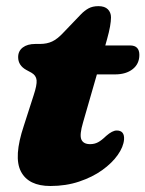

<svg xmlns="http://www.w3.org/2000/svg" viewBox="-20 -606 484 640"><path d="M85 -363.5 67.5 -373Q40.5 -388 40.5 -415.5Q40.5 -436 56 -447.8Q71.5 -459.5 98 -459.5H113Q136.5 -459.5 154 -467.8Q171.5 -476 191 -497L250 -558.5Q261.5 -570.5 275 -578Q288.5 -585.5 308 -585.5Q329 -585.5 339.5 -575Q350 -564.5 350 -548Q350 -536 346.8 -517.5Q343.5 -499 337 -476L331 -454.5H413.5Q444.5 -454.5 444.5 -423Q444.5 -393 422.2 -375.5Q400 -358 363 -358H303L257 -198.5Q244.5 -156.5 251.2 -141Q258 -125.5 280.5 -125.5Q295 -125.5 306.8 -131.8Q318.5 -138 334 -153Q354.5 -171 369 -171Q395.5 -171 393.5 -141Q391.5 -116.5 372.5 -89.5Q353.5 -62.5 320.8 -39Q288 -15.5 244 -0.8Q200 14 148 14Q75 14 49.8 -34.2Q24.5 -82.5 59.5 -187L92 -288Q103.5 -322.5 102 -338.5Q100.5 -354.5 85 -363.5Z"/></svg>

Font: Fraunces 9pt S050 Black
Style: Italic
Weight: 900
Italic angle: -16°
Version: Version 1.000; ttfautohint (v1.8.3)